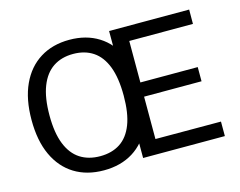

<svg xmlns="http://www.w3.org/2000/svg" viewBox="-102 -890 1321 1056"><g transform="rotate(-15 559.0 -361.5)"><path d="M368.2 10Q271.6 10 201 -33.5Q130.5 -76.9 92.2 -159.6Q54 -242.2 54 -360Q54 -478.6 92.5 -561.8Q131 -645.1 201.6 -689Q272.2 -733 368.2 -733Q464 -733 534 -689.2Q604 -645.4 641.9 -562.2Q679.8 -478.9 679.8 -360Q679.8 -242.4 642.2 -159.8Q604.5 -77.2 534.5 -33.6Q464.6 10 368.2 10ZM368.2 -70.5Q435.1 -70.5 482.1 -101.1Q529.1 -131.7 553.8 -195.7Q578.4 -259.6 578.4 -359Q578.4 -460.1 553.5 -525Q528.5 -589.8 481.5 -621.1Q434.5 -652.5 368.2 -652.5Q302 -652.5 254.5 -621Q207 -589.5 181.5 -524.5Q155.9 -459.5 155.9 -359Q155.9 -259.3 181.5 -195.5Q207 -131.7 254.5 -101.1Q302 -70.5 368.2 -70.5ZM592.7 0V-723H1048.6L1048.3 -641.4H685.7V-405.2H1012.3V-324.4H685.2V-83.2L1058.2 -82.6V0Z"/></g></svg>

Font: Public Sans Thin
Style: Regular
Weight: 100
Designer: The Public Sans project authors (U.S. Web Design System). Libre Franklin designed by Pablo Impallari and Rodrigo Fuenzal
Version: Version 1.008